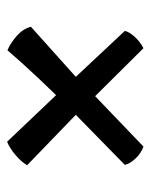

<svg xmlns="http://www.w3.org/2000/svg" viewBox="40 -574 435 556"><g transform="rotate(-90 258.0 -295.5)"><path d="M112 -98Q93 -105 78 -120.5Q63 -136 59 -152L204 -294L58 -435Q68 -452 87.5 -468.5Q107 -485 126 -493L261 -351Q292 -383 314 -406.5Q336 -430 354.5 -450.5Q373 -471 391 -492Q412 -483 432.5 -465Q453 -447 459 -424L314 -294L447 -152Q444 -139 430 -123.5Q416 -108 397 -98L258 -238Z"/></g></svg>

Font: Texturina 12pt Black
Style: Regular
Weight: 900
Designer: Guillermo Torres Carreño
Foundry: Omnibus-Type
Version: Version 1.002